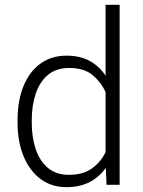

<svg xmlns="http://www.w3.org/2000/svg" viewBox="-20 -770 596 800"><path d="M53.2 -258.8V-269Q53.2 -351.1 78.1 -411.6Q103 -472.2 148.7 -505.1Q194.3 -538.1 257.3 -538.1Q313.5 -538.1 353.8 -516.1Q394 -494.1 419.9 -454.6V-750H478.5V0H423.8L420.9 -70.8Q395 -33.2 354 -11.7Q313 9.8 256.3 9.8Q194.3 9.8 148.7 -24.4Q103 -58.6 78.1 -119.4Q53.2 -180.2 53.2 -258.8ZM112.3 -269V-258.8Q112.3 -197.8 128.9 -148.4Q145.5 -99.1 179.7 -70.3Q213.9 -41.5 267.1 -41.5Q326.2 -41.5 363.3 -68.4Q400.4 -95.2 419.9 -136.2V-385.7Q402.8 -425.3 367.2 -456.1Q331.5 -486.8 268.1 -486.8Q214.4 -486.8 179.9 -458Q145.5 -429.2 128.9 -379.9Q112.3 -330.6 112.3 -269Z"/></svg>

Font: Vazirmatn RD ExtraLight
Style: Regular
Weight: 200
Designer: Saber Rastikerdar
Foundry: Saber Rastikerdar
Version: Version 32.102